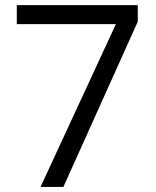

<svg xmlns="http://www.w3.org/2000/svg" viewBox="-20 -734 612 754"><path d="M139.2 0 435.1 -639.2H45.9V-713.9H521V-648.9L229 0Z"/></svg>

Font: f08361285
Style: Regular
Weight: 400
Foundry: Ascender Corporation
Version: Version 1.10